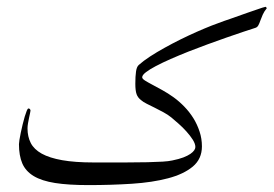

<svg xmlns="http://www.w3.org/2000/svg" viewBox="-20 -473 797 559"><path d="M756.8 -449.2Q749 -439.5 744.9 -430.2Q740.7 -420.9 738 -413.1Q735.4 -405.3 732.4 -399.7Q729.5 -394 724.1 -392.1Q709 -387.2 686.8 -379.9Q664.6 -372.6 638.4 -363.3Q612.3 -354 584 -343.8Q555.7 -333.5 528.6 -322.8Q501.5 -312 477.1 -301.3Q452.6 -290.5 434.1 -280.8Q415.5 -271 404.8 -262.7Q394 -254.4 394 -248Q394 -243.7 402.1 -238.5Q410.2 -233.4 423.1 -226.6Q436 -219.7 452.4 -210.7Q468.8 -201.7 485.8 -189.5Q502 -177.7 516.8 -162.4Q531.7 -147 543 -128.9Q554.2 -110.8 561 -90.1Q567.9 -69.3 567.9 -46.9Q567.9 -10.3 541.3 12Q514.6 34.2 469.2 46.1Q423.8 58.1 364 62Q304.2 65.9 237.8 65.9Q179.2 65.9 140.4 59.8Q101.6 53.7 78.1 39.6Q54.7 25.4 44.9 2.7Q35.2 -20 35.2 -53.2Q35.2 -56.6 36.6 -65.9Q38.1 -75.2 40.5 -86.7Q43 -98.1 45.9 -110.6Q48.8 -123 52 -133.5Q55.2 -144 57.9 -150.6Q60.5 -157.2 63 -157.2Q65.4 -157.2 67.1 -155.3Q68.8 -153.3 68.8 -150.9Q68.8 -148.9 67.4 -143.1Q65.9 -137.2 64.5 -129.6Q63 -122.1 61.5 -113.8Q60.1 -105.5 60.1 -99.1Q60.1 -75.2 69.6 -56.6Q79.1 -38.1 101.6 -25.6Q124 -13.2 161.1 -6.6Q198.2 0 252.9 0Q305.7 0 344 0Q382.3 0 409.2 -0.7Q436 -1.5 453.4 -2.4Q470.7 -3.4 481.9 -5.9Q501 -9.8 513.7 -14.6Q526.4 -19.5 534.2 -24.9Q542 -30.3 545.4 -35.4Q548.8 -40.5 548.8 -44.9Q548.8 -54.2 541.3 -66.2Q533.7 -78.1 522.9 -90.1Q512.2 -102.1 500 -112.8Q487.8 -123.5 479 -130.9Q468.8 -139.2 455.8 -146.2Q442.9 -153.3 430.4 -159.4Q418 -165.5 407.2 -170.9Q396.5 -176.3 391.1 -181.2Q381.3 -188.5 377.7 -198.7Q374 -209 374 -229Q374 -251 376 -264.6Q377.9 -278.3 383.8 -283.7Q397.5 -295.9 417 -308.6Q436.5 -321.3 459 -333.7Q481.4 -346.2 505.6 -358.2Q529.8 -370.1 553 -380.4Q576.2 -390.6 596.7 -398.7Q617.2 -406.7 632.8 -412.1Q639.2 -414.1 650.1 -418Q661.1 -421.9 674.1 -426.5Q687 -431.2 700.4 -435.8Q713.9 -440.4 725.1 -444.3Q736.3 -448.2 743.9 -450.7Q751.5 -453.1 752.9 -453.1Q754.4 -453.1 754.9 -451.9Q755.4 -450.7 756.8 -449.2Z"/></svg>

Font: Scheherazade Rohingya
Style: Regular
Weight: 400
Designer: SIL International
Foundry: SIL International
Version: Version 2.000 (build 440/429)